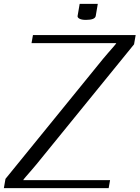

<svg xmlns="http://www.w3.org/2000/svg" viewBox="-20 -973 722 993"><path d="M150.4 -791.5H681.6L673.3 -743.7L168.5 -123Q162.1 -114.7 144.5 -94.7Q127 -74.7 113.8 -59.3Q100.6 -43.9 100.1 -41.5H549.3L542 0H0L8.3 -47.9L513.2 -668.9Q520.5 -678.2 538.1 -698.2Q555.7 -718.3 568.4 -732.9Q581.1 -747.6 581.5 -750H143.1ZM392.1 -953.1H485.8L475.1 -890.6Q471.7 -870.1 424.3 -870.1Q402.3 -870.1 391.1 -876.2Q379.9 -882.3 381.3 -890.6Z"/></svg>

Font: Resagnicto
Style: Italic
Weight: 500
Italic angle: -10°
Version: Version 0.999